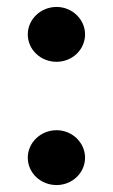

<svg xmlns="http://www.w3.org/2000/svg" viewBox="-20 -523 325 553"><path d="M143 -503C97 -503 60 -467 60 -424C60 -380 97 -345 143 -345C188 -345 225 -380 225 -424C225 -467 188 -503 143 -503ZM143 -148C97 -148 60 -112 60 -69C60 -25 97 10 143 10C188 10 225 -25 225 -69C225 -112 188 -148 143 -148Z"/></svg>

Font: Goli SemiBold
Style: Regular
Weight: 600
Designer: jaikishan Patel
Foundry: MagicType
Version: Version 1.000;Glyphs 3.2 (3242)